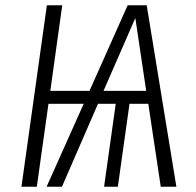

<svg xmlns="http://www.w3.org/2000/svg" viewBox="-20 -705 740 725"><path d="M587 0 540 -313H469L425 0H373L417 -313H350L214 0H156L296 -313H163L119 0H61L157 -685H215L170 -362H318L462 -685H534L646 0ZM371 -362H532L491 -637Z"/></svg>

Font: Fira Sans Condensed Light
Style: Italic
Weight: 300
Width: 3
Italic angle: -8°
Designer: Carrois Corporate & Edenspiekermann AG
Foundry: Carrois Corporate GbR & Edenspiekermann AG
Version: Version 4.203